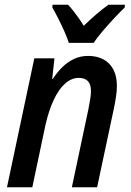

<svg xmlns="http://www.w3.org/2000/svg" viewBox="-20 -786 549 806"><path d="M9.3 0 124 -541H208.5L199.2 -454.6H201.7Q219.2 -481.9 241.2 -503.7Q263.2 -525.4 290.3 -538.3Q317.4 -551.3 350.1 -551.3Q386.7 -551.3 413.8 -536.9Q440.9 -522.5 455.8 -494.4Q470.7 -466.3 470.7 -424.3Q470.7 -404.3 467 -380.4Q463.4 -356.4 458.5 -332.5L387.7 0H281.7L351.1 -327.6Q355.5 -349.1 358.6 -368.9Q361.8 -388.7 361.8 -404.3Q361.8 -431.6 349.1 -445.3Q336.4 -459 310.5 -459Q280.3 -459 253.4 -435.3Q226.6 -411.6 205.6 -366.9Q184.6 -322.3 170.4 -259.3L115.7 0ZM269 -606Q262.2 -627.4 250 -654.8Q237.8 -682.1 224.4 -708.7Q210.9 -735.4 199.7 -754.4L200.7 -766.1H265.6Q275.4 -755.9 286.4 -742.2Q297.4 -728.5 309.1 -711.9Q320.8 -695.3 331.5 -677.7Q358.9 -704.1 385 -726.6Q411.1 -749 435.1 -766.1H504.4L503.4 -754.4Q485.8 -737.8 460.4 -710.7Q435.1 -683.6 410.9 -655.3Q386.7 -627 373 -606Z"/></svg>

Font: Open Sans SemiCondensed SemiBold
Style: Italic
Weight: 600
Width: 4
Italic angle: -12°
Designer: Monotype Design Team
Foundry: Monotype Imaging Inc.
Version: Version 3.000